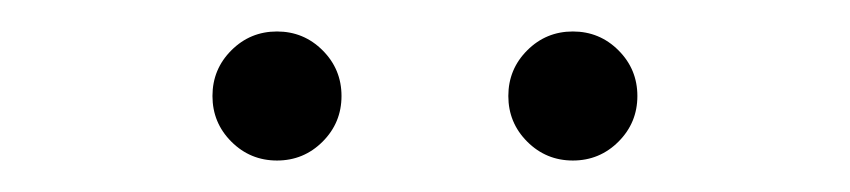

<svg xmlns="http://www.w3.org/2000/svg" viewBox="-20 -678 540 122"><path d="M156 -576Q139 -576 127 -588Q115 -600 115 -617Q115 -634 127 -646Q139 -658 156 -658Q173 -658 185 -646Q197 -634 197 -617Q197 -600 185 -588Q173 -576 156 -576ZM344 -576Q327 -576 315 -588Q303 -600 303 -617Q303 -634 315 -646Q327 -658 344 -658Q361 -658 373 -646Q385 -634 385 -617Q385 -600 373 -588Q361 -576 344 -576Z"/></svg>

Font: Spectral ExtraLight
Style: Regular
Weight: 275
Designer: Jean-Baptiste Levee
Foundry: Production Type
Version: Version 2.001